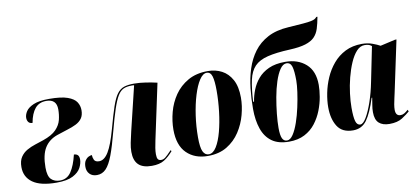

<svg xmlns="http://www.w3.org/2000/svg" viewBox="-71 -1020 2771 1276"><g transform="rotate(-10 1314.0 -382.5)"><path d="M221 10Q113 10 60.5 -27.5Q8 -65 8 -132Q8 -174 25 -199.5Q42 -225 68.5 -240Q95 -255 125 -264.5Q155 -274 181 -283Q242 -304 270.5 -333.5Q299 -363 307.5 -397.5Q316 -432 316 -468Q316 -537 247 -537Q198 -537 170.5 -504Q143 -471 132 -409Q113 -409 104.5 -420.5Q96 -432 96 -449Q96 -470 110.5 -492.5Q125 -515 162 -531Q199 -547 267 -547Q349 -547 392 -531.5Q435 -516 451 -491Q467 -466 467 -436Q467 -402 452 -381Q437 -360 410.5 -347Q384 -334 350.5 -324Q317 -314 280 -301Q223 -281 194 -234Q165 -187 165 -101Q165 -43 187 -21.5Q209 0 246 0Q294 0 321.5 -41Q349 -82 366 -154Q382 -154 391.5 -145Q401 -136 401 -115Q401 -89 386 -60Q371 -31 332 -10.5Q293 10 221 10Z M864 10Q803 10 774 -18.5Q745 -47 745 -105Q745 -134 751.5 -165.5Q758 -197 768 -240L840 -538Q835 -539 830.5 -539Q826 -539 821 -539Q790 -539 768 -529Q746 -519 728.5 -490Q711 -461 692.5 -405.5Q674 -350 650 -259Q625 -163 603 -104.5Q581 -46 555.5 -19.5Q530 7 494 7Q463 7 445 -11.5Q427 -30 427 -60Q427 -87 437.5 -102.5Q448 -118 461 -124Q474 -130 483 -130Q483 -114 490.5 -97.5Q498 -81 524 -81Q559 -81 587.5 -127.5Q616 -174 644 -276Q669 -368 687.5 -422.5Q706 -477 726 -504Q746 -531 773 -540Q800 -549 840 -549Q878 -549 920 -542.5Q962 -536 996 -528L916 -153Q910 -126 906.5 -103Q903 -80 903 -61Q903 -38 909.5 -28Q916 -18 932 -18Q946 -18 959.5 -28Q973 -38 1004 -71L1009 -64Q980 -30 948.5 -10Q917 10 864 10Z M1242 10Q1154 10 1100 -43Q1046 -96 1046 -202Q1046 -259 1062 -319.5Q1078 -380 1113 -431Q1148 -482 1204 -514Q1260 -546 1339 -546Q1390 -546 1432 -524Q1474 -502 1499.5 -455.5Q1525 -409 1525 -334Q1525 -279 1509 -219Q1493 -159 1459 -107Q1425 -55 1371.5 -22.5Q1318 10 1242 10ZM1250 0Q1279 0 1302 -37Q1325 -74 1341 -134.5Q1357 -195 1365.5 -266.5Q1374 -338 1374 -408Q1374 -473 1364.5 -504.5Q1355 -536 1329 -536Q1303 -536 1279.5 -500Q1256 -464 1237.5 -403.5Q1219 -343 1208.5 -270Q1198 -197 1198 -123Q1198 -55 1211 -27.5Q1224 0 1250 0Z M1790 10Q1718 10 1674.5 -21.5Q1631 -53 1611 -111Q1591 -169 1591 -246Q1591 -315 1598.5 -383.5Q1606 -452 1626 -514Q1646 -576 1682.5 -625Q1719 -674 1776.5 -704.5Q1834 -735 1918 -740Q1980 -744 2016.5 -747Q2053 -750 2071.5 -754Q2090 -758 2098 -763Q2106 -768 2111 -775H2119Q2111 -730 2100.5 -697Q2090 -664 2068.5 -642Q2047 -620 2007 -607.5Q1967 -595 1901 -592Q1807 -588 1749 -573.5Q1691 -559 1660.5 -527Q1630 -495 1617.5 -438.5Q1605 -382 1600 -293L1606 -292Q1612 -331 1627.5 -370.5Q1643 -410 1671 -443Q1699 -476 1744 -496.5Q1789 -517 1855 -517Q1941 -517 1995 -469Q2049 -421 2049 -328Q2049 -292 2041.5 -247.5Q2034 -203 2016.5 -158Q1999 -113 1969.5 -74.5Q1940 -36 1895.5 -13Q1851 10 1790 10ZM1778 0Q1800 0 1819.5 -29.5Q1839 -59 1855 -105.5Q1871 -152 1882.5 -205Q1894 -258 1900.5 -305Q1907 -352 1907 -382Q1907 -446 1898 -476Q1889 -506 1862 -506Q1838 -506 1818 -476.5Q1798 -447 1782.5 -399.5Q1767 -352 1757 -296Q1747 -240 1741.5 -186.5Q1736 -133 1736 -92Q1736 -43 1746 -21.5Q1756 0 1778 0Z M2222 10Q2149 10 2117 -40.5Q2085 -91 2085 -170Q2085 -214 2095 -265Q2105 -316 2126.5 -365.5Q2148 -415 2182.5 -456Q2217 -497 2265.5 -521.5Q2314 -546 2378 -546Q2416 -546 2448 -534.5Q2480 -523 2499 -512L2600 -535H2610L2536 -186Q2534 -175 2529 -154.5Q2524 -134 2520.5 -113Q2517 -92 2517 -77Q2517 -35 2550 -35Q2564 -35 2576.5 -42.5Q2589 -50 2602 -62L2607 -50Q2588 -33 2555 -11.5Q2522 10 2468 10Q2422 10 2397 -12.5Q2372 -35 2372 -86Q2372 -110 2376 -132Q2380 -154 2384 -182H2380Q2349 -83 2315 -36.5Q2281 10 2222 10ZM2276 -20Q2295 -20 2317 -57Q2339 -94 2360 -155Q2381 -216 2395 -288L2442 -520Q2430 -530 2418 -532.5Q2406 -535 2394 -535Q2364 -535 2339.5 -508Q2315 -481 2296 -437Q2277 -393 2263.5 -340.5Q2250 -288 2243.5 -235.5Q2237 -183 2237 -140Q2237 -76 2245.5 -48Q2254 -20 2276 -20Z"/></g></svg>

Font: Noto Serif Display ExtraCondensed Black
Style: Italic
Weight: 900
Width: 2
Italic angle: -12°
Designer: Monotype Design Team
Foundry: Monotype Imaging Inc.
Version: Version 2.009